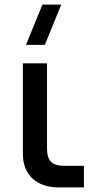

<svg xmlns="http://www.w3.org/2000/svg" viewBox="-20 -815 428 835"><path d="M93 -620 164.5 -795H246.5L175 -620ZM345 0H236Q199.5 0 170.2 -10Q141 -20 121 -38.8Q101 -57.5 90.2 -84.5Q79.5 -111.5 79.5 -146V-539.5H184.5V-169.5Q184.5 -129 201.8 -111.5Q219 -94 259 -94H345Z"/></svg>

Font: Vela Sans SemBd
Style: Regular
Weight: 600
Designer: Principal design: Mikhail Sharanda - project Manrope.
Design modification: Ravid Balaliev
Foundry: Mikhail Sharanda
Version: Version 1.001